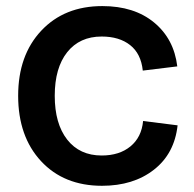

<svg xmlns="http://www.w3.org/2000/svg" viewBox="-20 -596 631 625"><path d="M312 8.8Q188 8.8 113.5 -71.5Q39.1 -151.9 39.1 -284.2Q39.1 -416 114.3 -496.1Q189.5 -576.2 313 -576.2Q417 -576.2 481.7 -522.7Q546.4 -469.2 557.1 -379.9L444.8 -366.2Q439 -421.4 403.6 -449.2Q368.2 -477.1 311 -477.1Q239.3 -477.1 198.7 -426Q158.2 -375 158.2 -284.2Q158.2 -193.4 198.7 -141.6Q239.3 -89.8 311 -89.8Q368.7 -89.8 404.8 -119.6Q440.9 -149.4 445.8 -202.1L558.1 -188Q547.9 -95.7 481 -43.5Q414.1 8.8 312 8.8Z"/></svg>

Font: BDO Grotesk Medium
Style: Regular
Weight: 500
Designer: Deni Anggara
Foundry: Lokal Container
Version: Version 2.000